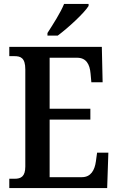

<svg xmlns="http://www.w3.org/2000/svg" viewBox="-20 -951 597 971"><path d="M220 -784V-771H272C326 -811 407 -886 428 -921V-931H304C286 -886 248 -828 220 -784ZM27 0H522L528 -179H471L465 -135C459 -91 440 -55 394 -55H231V-346H437V-401H231V-659H370C416 -659 434 -626 438 -579L442 -535H499L495 -714H27V-667H53C84 -667 108 -659 108 -600V-109C108 -58 86 -47 54 -47H27Z"/></svg>

Font: Noto Serif Bengali Condensed SemiBold
Style: Regular
Weight: 600
Width: 3
Designer: Juan Bruce, Universal Thirst, Indian Type Foundry and the Monotype Design Team.
Foundry: Monotype Imaging Inc.
Version: Version 2.003